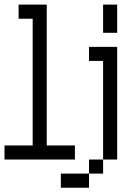

<svg xmlns="http://www.w3.org/2000/svg" viewBox="-20 -708 540 852"><path d="M312.5 0V-62.5H187.5Q187.5 -62.5 187.5 -687.5H62.5V-625H125V-62.5H0V0ZM375 62.5H250V125H375ZM375 62.5H437.5V0H375ZM437.5 0H500Q500 0 500 -500H375V-437.5H437.5ZM437.5 -687.5Q437.5 -687.5 437.5 -562.5H500Q500 -562.5 500 -687.5Z"/></svg>

Font: Unifont
Style: Regular
Weight: 500
Version: Version 15.1.04